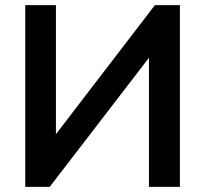

<svg xmlns="http://www.w3.org/2000/svg" viewBox="-20 -725 795 745"><path d="M78 0V-705H197V-173H173L581 -705H678V0H558V-532H582L173 0Z"/></svg>

Font: Mulish ExtraLight
Style: Regular
Weight: 200
Designer: Vernon Adams
Foundry: Vernon Adams
Version: Version 3.603